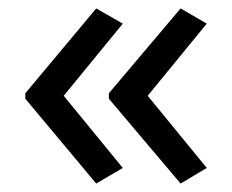

<svg xmlns="http://www.w3.org/2000/svg" viewBox="-20 -491 549 455"><path d="M40 -270 208 -471 271 -435 131 -264 271 -93 208 -56 40 -257ZM238 -270 408 -471 470 -435 330 -264 470 -93 408 -56 238 -257Z"/></svg>

Font: Noto Sans Myanmar
Style: Regular
Weight: 400
Designer: Monotype Design Team
Foundry: Monotype Imaging Inc.
Version: Version 2.107